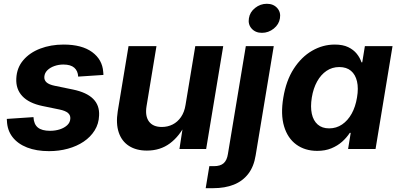

<svg xmlns="http://www.w3.org/2000/svg" viewBox="-20 -776 2079 1000"><path d="M235.4 11.2Q169.9 11.2 121.1 -7.8Q72.3 -26.9 44.9 -62.5Q17.6 -98.1 16.1 -147.5Q15.6 -149.9 15.6 -152.1Q15.6 -154.3 15.6 -156.7L154.3 -166Q156.2 -128.9 177.2 -111.8Q198.2 -94.7 240.7 -94.7Q268.1 -94.7 291.5 -102.3Q314.9 -109.9 330.1 -124Q345.2 -138.2 346.2 -157.7Q347.7 -175.8 334.2 -187.5Q320.8 -199.2 290 -205.6L200.2 -224.1Q130.4 -238.8 96.2 -275.4Q62 -312 64.9 -367.2Q67.4 -422.9 101.1 -462.4Q134.8 -502 189.7 -522.9Q244.6 -543.9 311 -543.9Q406.2 -543.9 459.7 -504.9Q513.2 -465.8 517.6 -401.4Q518.1 -397.5 518.3 -393.6Q518.6 -389.6 518.6 -385.7L387.2 -377Q385.7 -406.7 366.9 -423.3Q348.1 -439.9 310.1 -439.9Q285.6 -439.9 263.4 -432.1Q241.2 -424.3 226.8 -410.2Q212.4 -396 210.9 -376.5Q209.5 -358.9 222.2 -347.2Q234.9 -335.4 265.6 -329.1L360.4 -309.6Q431.2 -294.9 465.1 -261.2Q499 -227.5 496.1 -174.3Q494.6 -131.3 473.1 -96.9Q451.7 -62.5 415.8 -38.3Q379.9 -14.2 333.5 -1.5Q287.1 11.2 235.4 11.2Z M745.1 8.3Q689.5 8.3 651.6 -16.1Q613.8 -40.5 598.4 -86.4Q583 -132.3 593.3 -196.8L649.4 -535.6H794.9L743.2 -222.7Q734.9 -171.4 755.9 -143.1Q776.9 -114.7 822.8 -114.7Q853.5 -114.7 879.2 -127.7Q904.8 -140.6 922.6 -166.3Q940.4 -191.9 946.3 -229.5L997.1 -535.6H1142.6L1053.7 0H914.6L935.5 -135.7H949.2Q915.5 -66.9 865 -29.3Q814.5 8.3 745.1 8.3Z M1260.3 -535.6H1405.8L1311.5 33.2Q1302.2 91.8 1272.9 129.6Q1243.7 167.5 1197.5 185.8Q1151.4 204.1 1090.3 204.1H1051.3L1070.3 89.4H1094.2Q1127.9 89.4 1145 74Q1162.1 58.6 1167 26.4ZM1344.2 -605Q1310.5 -605 1290.8 -627Q1271 -648.9 1276.4 -680.7Q1281.2 -712.9 1308.6 -734.6Q1335.9 -756.3 1369.6 -756.3Q1403.8 -756.3 1423.6 -734.4Q1443.4 -712.4 1438 -680.7Q1433.1 -648.9 1405.8 -627Q1378.4 -605 1344.2 -605Z M1632.3 9.8Q1568.4 9.8 1523.2 -23.2Q1478 -56.2 1459.5 -118.2Q1440.9 -180.2 1455.6 -267.6Q1470.2 -356.4 1510 -418Q1549.8 -479.5 1605.5 -511.7Q1661.1 -543.9 1723.6 -543.9Q1765.6 -543.9 1793.5 -530.5Q1821.3 -517.1 1838.1 -496.1Q1855 -475.1 1862.8 -451.2H1866.7L1880.4 -535.6H2024.4L1936 0H1793L1806.6 -84H1801.8Q1785.6 -59.1 1761.7 -37.8Q1737.8 -16.6 1705.6 -3.4Q1673.3 9.8 1632.3 9.8ZM1694.3 -107.4Q1731.9 -107.4 1761.7 -127.7Q1791.5 -147.9 1811.5 -183.8Q1831.5 -219.7 1839.4 -268.1Q1847.7 -316.4 1839.4 -352.1Q1831.1 -387.7 1807.9 -407.2Q1784.7 -426.8 1747.1 -426.8Q1710 -426.8 1680.7 -407Q1651.4 -387.2 1631.6 -351.6Q1611.8 -315.9 1604 -268.1Q1596.2 -219.7 1604 -183.6Q1611.8 -147.5 1634.8 -127.4Q1657.7 -107.4 1694.3 -107.4Z"/></svg>

Font: Inter 20pt
Style: Bold Italic
Weight: 700
Italic angle: -9.3988°
Version: Version 4.001;git-66647c0bb